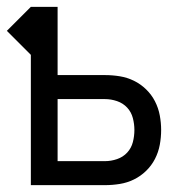

<svg xmlns="http://www.w3.org/2000/svg" viewBox="-26 -540 546 560"><path d="M64 0V-380L-6 -450L64 -520H142V-321H280Q302 -321 323.5 -317.5Q345 -314 364.5 -304.5Q384 -295 400 -279.5Q416 -264 426 -244.5Q436 -225 440 -203.5Q444 -182 444 -161Q444 -139 440 -117.5Q436 -96 426 -76.5Q416 -57 400 -41.5Q384 -26 364.5 -16.5Q345 -7 323.5 -3.5Q302 0 280 0ZM142 -70H280Q298 -70 315.5 -76Q333 -82 345 -95Q357 -108 361.5 -125.5Q366 -143 366 -161Q366 -178 361.5 -195.5Q357 -213 345 -226Q333 -239 315.5 -245Q298 -251 280 -251H142Z"/></svg>

Font: Iosevka SS04
Style: Regular
Weight: 400
Monospace: yes
Designer: Belleve Invis
Foundry: Belleve Invis
Version: Version 19.0.0; ttfautohint (v1.8.4)